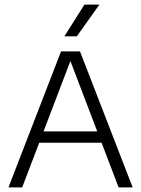

<svg xmlns="http://www.w3.org/2000/svg" viewBox="-20 -820 618 840"><path d="M17 0 247 -595H330L560.5 0H499L282.5 -567.5H293.5L77 0ZM132 -195.5 146.5 -245H430L444 -195.5ZM261.5 -661 349.5 -800H415L316 -661Z"/></svg>

Font: Encode Sans SC Light
Style: Regular
Weight: 300
Version: Version 3.002